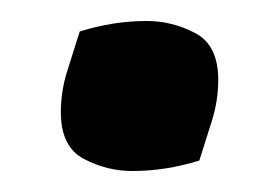

<svg xmlns="http://www.w3.org/2000/svg" viewBox="-20 -152 266 183"><path d="M170 1Q138 11 106 11Q82 11 60 -0.5Q38 -12 38 -45Q38 -65 44 -84Q50 -103 56 -122Q88 -132 120 -132Q144 -132 166 -120.5Q188 -109 188 -76Q188 -56 182 -37Q176 -18 170 1Z"/></svg>

Font: Merienda Medium
Style: Regular
Weight: 500
Designer: Eduardo Rodriguez Tunni
Foundry: Eduardo Rodriguez Tunni
Version: Version 2.001; ttfautohint (v1.8.4.7-5d5b)